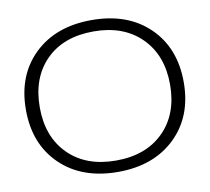

<svg xmlns="http://www.w3.org/2000/svg" viewBox="-81 -827 1012 926"><g transform="rotate(-10 424.5 -364.0)"><path d="M424.8 7.8Q248.5 7.8 143.3 -94Q38.1 -195.8 38.1 -363.8Q38.1 -532.7 143.6 -634.3Q249 -735.8 424.8 -735.8Q600.6 -735.8 705.8 -634Q811 -532.2 811 -363.8Q811 -195.8 705.3 -94Q599.6 7.8 424.8 7.8ZM106 -363.8Q106 -219.7 191.9 -133.8Q277.8 -47.9 424.8 -47.9Q571.8 -47.9 658 -133.8Q744.1 -219.7 744.1 -363.8Q744.1 -508.3 657.5 -594.2Q570.8 -680.2 424.8 -680.2Q276.4 -680.2 191.2 -594.5Q106 -508.8 106 -363.8Z"/></g></svg>

Font: Lumene Sans Expanded Light
Style: Regular
Weight: 300
Width: 7
Designer: Deni Anggara
Version: Version 1.003;Glyphs 3.1.2 (3151)